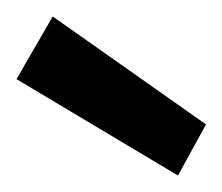

<svg xmlns="http://www.w3.org/2000/svg" viewBox="-20 -777 270 233"><path d="M196 -564 0 -681 44 -757 230 -626Z"/></svg>

Font: DM Sans 10pt Medium
Style: Regular
Weight: 500
Version: Version 4.004;gftools[0.9.30]